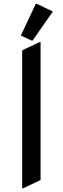

<svg xmlns="http://www.w3.org/2000/svg" viewBox="-20 -980 333 1019"><path d="M169.9 -960H174.8L260.7 -918.9L152.8 -764.6H147.9L90.8 -791.5ZM97.7 19.5V-712.9L190.4 -756.8H195.3V-24.4L102.5 19.5Z"/></svg>

Font: Nova Slim
Style: Book
Weight: 400
Version: Version 2.000